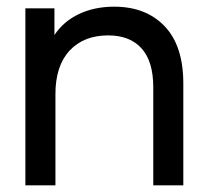

<svg xmlns="http://www.w3.org/2000/svg" viewBox="-20 -555 622 575"><path d="M473 -476.5C435.7 -515.5 385.3 -535 322 -535C282.7 -535 247.5 -527.7 216.5 -513C185.5 -498.3 161 -477.3 143 -450V-530H56V0H146V-273C146 -329.7 160.2 -373.2 188.5 -403.5C216.8 -433.8 255.3 -449 304 -449C347.3 -449 380.7 -436 404 -410C427.3 -384 439 -345.3 439 -294V0H529V-305C529 -380.3 510.3 -437.5 473 -476.5Z"/></svg>

Font: Rookery
Style: Regular
Weight: 400
Designer: Ryan Kimball / Julieta Ulanovsky
Foundry: Motorola Mobility LLC.
Version: Version 1.0